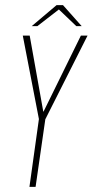

<svg xmlns="http://www.w3.org/2000/svg" viewBox="-20 -730 362 750"><path d="M95 0 132 -265 69 -591H96L148 -300L149 -293L153 -300L296 -591H322L157 -264L119 0ZM104 -628 201 -710H226L299 -628H278L210 -693L126 -628Z"/></svg>

Font: Alumni Sans Thin
Style: Italic
Weight: 100
Italic angle: -8°
Designer: Robert E. Leuschke
Foundry: Robert E. Leuschke
Version: Version 1.016